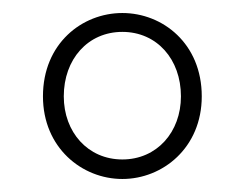

<svg xmlns="http://www.w3.org/2000/svg" viewBox="-20 -773 376 295"><path d="M168 -498C230 -498 290 -546 290 -625C290 -706 230 -753 168 -753C106 -753 46 -706 46 -625C46 -546 106 -498 168 -498ZM168 -528C115 -528 78 -570 78 -625C78 -682 115 -724 168 -724C221 -724 258 -682 258 -625C258 -570 221 -528 168 -528Z"/></svg>

Font: Noto Sans CJK SC Thin
Style: Regular
Weight: 100
Designer: Ryoko NISHIZUKA 西塚涼子 (kana, bopomofo & ideographs); Paul D. Hunt (Latin, Greek & Cyrillic); Sandoll Communications 산돌커뮤니
Foundry: Adobe
Version: Version 2.004;hotconv 1.0.118;makeotfexe 2.5.65603